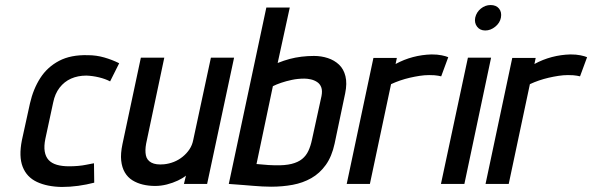

<svg xmlns="http://www.w3.org/2000/svg" viewBox="-20 -730 2350 762"><path d="M417 -407 453 -479Q425 -493 393.5 -502Q362 -511 329 -511Q261 -513 214.5 -488.5Q168 -464 140 -420.5Q112 -377 99 -320L67 -174Q54 -109 70 -68Q86 -27 126.5 -8Q167 11 225 12Q258 12 290.5 7.5Q323 3 354 -5L353 -82Q353 -82 344.5 -80.5Q336 -79 321.5 -76Q307 -73 289.5 -71.5Q272 -70 254 -70Q226 -70 205.5 -76Q185 -82 173 -95Q161 -108 157.5 -129Q154 -150 160 -179L191 -323Q198 -358 216.5 -382Q235 -406 262 -418Q289 -430 323 -430Q348 -429 373 -423Q398 -417 417 -407Z M718 -33 710 0H802L909 -501H817L747 -175Q743 -154 732 -137.5Q721 -121 705 -108Q689 -95 670 -87.5Q651 -80 631 -78Q599 -75 581 -84.5Q563 -94 559 -113.5Q555 -133 560 -160L632 -501H539L466 -158Q458 -120 461 -92.5Q464 -65 475.5 -45.5Q487 -26 505.5 -14.5Q524 -3 547 2.5Q570 8 596 8Q619 8 642.5 2Q666 -4 686 -13.5Q706 -23 718 -33Z M1082 -480 1130 -700H1037L888 0Q900 1 915 2Q930 3 948 4.5Q966 6 984.5 7.5Q1003 9 1021 10Q1039 11 1056 11Q1101 11 1141.5 3.5Q1182 -4 1215.5 -23Q1249 -42 1273 -75.5Q1297 -109 1308 -160L1350 -360Q1358 -399 1351 -427.5Q1344 -456 1325.5 -473.5Q1307 -491 1281 -499.5Q1255 -508 1226 -508Q1201 -508 1176.5 -505Q1152 -502 1129.5 -496Q1107 -490 1082 -480ZM998 -79 1063 -388Q1077 -395 1096 -401.5Q1115 -408 1138.5 -413Q1162 -418 1188 -418Q1200 -418 1213.5 -415Q1227 -412 1238.5 -404.5Q1250 -397 1255 -383.5Q1260 -370 1256 -349L1218 -175Q1213 -151 1204 -131.5Q1195 -112 1179 -99Q1163 -86 1137 -79.5Q1111 -73 1071 -74Q1059 -74 1046 -75Q1033 -76 1022 -77Q1011 -78 1004.5 -78.5Q998 -79 998 -79Z M1731 -427 1759 -503Q1750 -507 1733 -510.5Q1716 -514 1693 -514Q1655 -513 1619 -503.5Q1583 -494 1550 -476L1555 -500H1462L1356 0H1448L1532 -396Q1549 -404 1568 -410.5Q1587 -417 1606.5 -421.5Q1626 -426 1645.5 -429Q1665 -432 1683 -432Q1707 -432 1719 -429.5Q1731 -427 1731 -427Z M1730 0H1823L1929 -501H1837ZM1927 -710Q1906 -710 1888.5 -696Q1871 -682 1866 -660Q1862 -639 1873.5 -624Q1885 -609 1906 -609Q1927 -609 1945.5 -624Q1964 -639 1968 -660Q1972 -682 1960.5 -696Q1949 -710 1927 -710Z M2282 -427 2310 -503Q2301 -507 2284 -510.5Q2267 -514 2244 -514Q2206 -513 2170 -503.5Q2134 -494 2101 -476L2106 -500H2013L1907 0H1999L2083 -396Q2100 -404 2119 -410.5Q2138 -417 2157.5 -421.5Q2177 -426 2196.5 -429Q2216 -432 2234 -432Q2258 -432 2270 -429.5Q2282 -427 2282 -427Z"/></svg>

Font: Advent Pro SemiBold
Style: Italic
Weight: 600
Italic angle: -12°
Version: Version 3.000